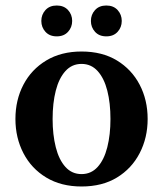

<svg xmlns="http://www.w3.org/2000/svg" viewBox="-20 -667 592 697"><path d="M276 10Q202 10 148 -22.5Q94 -55 65 -111Q36 -167 36 -235Q36 -304 65 -359.5Q94 -415 148 -447.5Q202 -480 276 -480Q351 -480 404.5 -447.5Q458 -415 487 -359.5Q516 -304 516 -235Q516 -167 487 -111Q458 -55 404.5 -22.5Q351 10 276 10ZM276 -35Q311 -35 334.5 -61Q358 -87 369.5 -132.5Q381 -178 381 -235Q381 -293 369.5 -338Q358 -383 334.5 -409Q311 -435 276 -435Q241 -435 217.5 -409Q194 -383 182.5 -338Q171 -293 171 -235Q171 -178 182.5 -132.5Q194 -87 217.5 -61Q241 -35 276 -35ZM366 -535Q340 -535 325 -551.5Q310 -568 310 -591Q310 -614 325 -630.5Q340 -647 366 -647Q392 -647 407 -630.5Q422 -614 422 -591Q422 -568 407 -551.5Q392 -535 366 -535ZM186 -535Q160 -535 145 -551.5Q130 -568 130 -591Q130 -614 145 -630.5Q160 -647 186 -647Q212 -647 227 -630.5Q242 -614 242 -591Q242 -568 227 -551.5Q212 -535 186 -535Z"/></svg>

Font: El Messiri
Style: Bold
Weight: 700
Designer: Mohamed Gaber
Foundry: Kief Type Foundry
Version: Version 2.020; ttfautohint (v1.8.3)